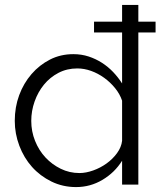

<svg xmlns="http://www.w3.org/2000/svg" viewBox="-20 -750 661 780"><path d="M542 -618V0H476V-97Q446 -49 396.5 -19.5Q347 10 289 10Q235 10 189 -12.5Q143 -35 110 -72Q77 -109 58.5 -158Q40 -207 40 -259Q40 -315 58 -363.5Q76 -412 108 -449Q140 -486 183 -508Q226 -530 278 -530Q311 -530 340 -520.5Q369 -511 394 -495Q419 -479 439.5 -457.5Q460 -436 476 -411V-618H362V-662H476V-730H542V-662H612V-618ZM476 -341Q467 -368 447.5 -392Q428 -416 403 -434Q378 -452 350 -462Q322 -472 294 -472Q252 -472 217.5 -454Q183 -436 158.5 -406Q134 -376 120.5 -337.5Q107 -299 107 -259Q107 -216 122.5 -177.5Q138 -139 164.5 -110.5Q191 -82 226.5 -64.5Q262 -47 303 -47Q329 -47 358.5 -57.5Q388 -68 413 -86Q438 -104 455.5 -128Q473 -152 476 -178Z"/></svg>

Font: Rising Sun Light
Style: Regular
Weight: 300
Designer: Matt McInerney, Pablo Impallari, Rodrigo Fuenzalida (Raleway font), Stephen Hutchings (Greek), Cristiano Sobral (main ch
Foundry: The Rising Sun Project Authors
Version: Version 4.327; ttfautohint (v1.8.4.7-5d5b-dirty)